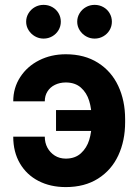

<svg xmlns="http://www.w3.org/2000/svg" viewBox="-20 -763 571 793"><path d="M165 -344.6H34.7Q34.7 -400.4 63.6 -444.7Q92.4 -489.1 141.8 -514Q191.2 -538.9 251.7 -538.9Q329.2 -538.9 384.7 -503.7Q440.2 -468.6 468.5 -407.9Q496.8 -347.1 496.8 -271.1V-258.1Q496.8 -181.7 468.5 -120.9Q440.2 -60.2 384.9 -25.3Q329.6 9.7 251.7 9.7Q187.9 9.7 138.9 -15.7Q89.9 -41 62.3 -88.1Q34.7 -135.2 34.7 -198.4H165Q165 -173.3 175.8 -153.1Q186.7 -132.9 206.2 -120.4Q225.8 -108 251.7 -107.9Q290.4 -108 314.4 -130.1Q338.4 -152.2 348.5 -185.1Q358.6 -218.1 358.6 -258.1V-271.1Q358.6 -313.3 348.3 -346.6Q338 -380 314.2 -401.1Q290.3 -422.3 251.7 -422.4Q226.8 -422.3 207 -412.6Q187.2 -403 176.1 -385.3Q165 -367.7 165 -344.6ZM400.6 -222.2H211.4V-308.4H400.6ZM88 -673.3Q88 -692.3 97.9 -708.4Q107.8 -724.5 124.1 -733.7Q140.4 -742.9 160 -742.9Q179.6 -742.9 196 -733.7Q212.4 -724.5 221.8 -708.5Q231.2 -692.5 231.2 -673.3Q231.2 -654.5 221.8 -638.6Q212.4 -622.6 196 -613.1Q179.6 -603.6 160 -603.6Q140.6 -603.6 124.2 -613.1Q107.8 -622.6 97.9 -638.6Q88 -654.6 88 -673.3ZM298.9 -673.3Q298.9 -692.3 308.8 -708.4Q318.7 -724.5 335.1 -733.7Q351.4 -742.9 370.9 -742.9Q390.4 -742.9 406.8 -733.7Q423.3 -724.5 432.7 -708.4Q442.1 -692.3 442.1 -673.3Q442.1 -654.5 432.7 -638.6Q423.3 -622.6 406.8 -613.1Q390.4 -603.6 370.9 -603.6Q351.5 -603.6 335.1 -613.1Q318.7 -622.6 308.8 -638.6Q298.9 -654.6 298.9 -673.3Z"/></svg>

Font: Pretendard Variable
Style: Regular
Weight: 400
Designer: Base glyphs from Inter by Rasmus Andersson; Hangul glyphs from Noto Sans CJK(Source Han Sans) by Jang Soo-young and Kang
Foundry: Kil Hyung-jin
Version: Version 1.100;FEAKit 1.0